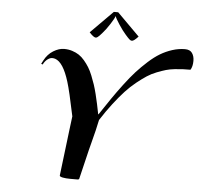

<svg xmlns="http://www.w3.org/2000/svg" viewBox="-66 -1135 1257 1203"><g transform="rotate(5 562.5 -533.0)"><path d="M628.4 -1065.9 769 -925.3Q742.2 -895.5 729 -895.5Q721.2 -895.5 712.9 -903.1Q704.6 -910.6 687.5 -930.2Q667.5 -952.6 642.8 -990.2Q618.2 -1027.8 615.7 -1039.1H613.8Q611.3 -1027.8 587.2 -990Q563 -952.1 543 -930.2Q530.3 -916 525.4 -910.6Q520.5 -905.3 513.9 -900.4Q507.3 -895.5 502 -895.5Q488.3 -895.5 461.4 -925.3L601.1 -1065.9ZM476.1 -5.4Q474.6 0 465.8 0H419.4Q392.1 0 372.6 -3.9Q353 -7.8 353 -15.1Q354 -21.5 354 -23.4L389.2 -314Q391.6 -333 395 -360.1Q398.4 -387.2 398.9 -391.1Q366.2 -549.3 348.6 -605Q312 -724.1 260.3 -741.2Q251 -744.1 240.7 -744.1Q229 -744.1 213.1 -732.9Q197.3 -721.7 186 -699.7L185.1 -698.7L175.8 -702.1L187 -723.6Q208.5 -764.6 243.7 -786.1Q278.8 -807.6 311.5 -807.6Q338.4 -807.6 362.1 -800Q385.7 -792.5 404.5 -780.3Q423.3 -768.1 440.4 -747.8Q457.5 -727.5 470.2 -707Q482.9 -686.5 494.9 -657Q506.8 -627.4 515.1 -602.5Q523.4 -577.6 532.2 -542.5Q541 -507.3 546.4 -481.2Q551.8 -455.1 559.1 -418.5H561.5Q600.6 -477.5 630.6 -521.2Q660.6 -564.9 698.5 -615.2Q736.3 -665.5 768.3 -700.7Q800.3 -735.8 838.4 -770.3Q876.5 -804.7 911.6 -825.7Q946.8 -846.7 986.6 -859.4Q1026.4 -872.1 1066.4 -872.1Q1097.2 -872.1 1110.8 -852.5Q1124.5 -833 1124.5 -803.7Q1124.5 -767.6 1110.8 -746.6Q1081.5 -746.6 1062.3 -745.8Q1043 -745.1 1012 -741.7Q981 -738.3 957.5 -731.4Q934.1 -724.6 901.4 -711.9Q868.7 -699.2 841.1 -681.2Q813.5 -663.1 778.6 -635.3Q743.7 -607.4 711.2 -572.3Q678.7 -537.1 641.6 -489Q604.5 -440.9 567.4 -382.8Q562 -354.5 552.5 -315.7Q543 -276.9 532.7 -237.8Q522.5 -198.7 520.5 -190.4Z"/></g></svg>

Font: QumpellkaNo12
Style: Regular
Weight: 500
Designer: gluk (gluksza@wp.pl)
Foundry: gluk (gluksza@wp.pl)
Version: Version 00.480